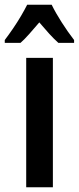

<svg xmlns="http://www.w3.org/2000/svg" viewBox="-50 -786 331 806"><path d="M172 0H60V-543H172ZM167 -766Q183 -733 208.5 -693Q234 -653 261 -618V-606H195Q176 -623 156.5 -644.5Q137 -666 115 -692Q93 -666 72.5 -643Q52 -620 36 -606H-30V-618Q-14 -639 4.5 -666Q23 -693 38.5 -719.5Q54 -746 64 -766Z"/></svg>

Font: Noto Sans ExtraCondensed SemiBold
Style: Regular
Weight: 600
Width: 2
Designer: Monotype Design Team
Foundry: Monotype Imaging Inc.
Version: Version 2.013; ttfautohint (v1.8.4.7-5d5b)